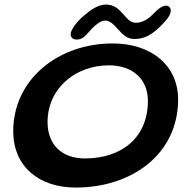

<svg xmlns="http://www.w3.org/2000/svg" viewBox="-20 -792 839 864"><path d="M325.5 -614C344.5 -614 359.5 -624.5 372 -639.5C395 -667 428.5 -699.5 452 -699.5C502.5 -699.5 520 -616.5 584 -616.5C633 -616.5 665.5 -638 701.5 -673.5C727.5 -699 748.5 -723.5 748.5 -744C748.5 -757.5 740.5 -766.5 726.5 -766.5C711.5 -766.5 693 -754 666 -726C645 -704.5 619.5 -689.5 590.5 -689.5C542.5 -689.5 528.5 -771.5 457.5 -771.5C421 -771.5 386.5 -746.5 359.5 -723C330 -699 298 -660.5 298 -638C298 -622 309.5 -614 325.5 -614ZM320.5 52C575.5 52 781.5 -100 781.5 -344.5C781.5 -494.5 665 -596.5 486.5 -596.5C246 -596.5 39.5 -438.5 39.5 -200.5C39.5 -46.5 151.5 52 320.5 52ZM361.5 -79C258.5 -79 194 -141 194 -242.5C194 -393.5 318.5 -498 470.5 -498C574 -498 645.5 -438.5 645.5 -338C645.5 -177.5 533 -79 361.5 -79Z"/></svg>

Font: Gluten
Style: Italic
Weight: 400
Italic angle: -13°
Designer: Tyler Finck
Foundry: Etcetera Type Company
Version: Version 0.920